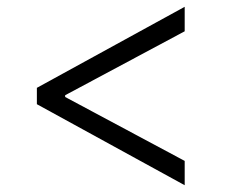

<svg xmlns="http://www.w3.org/2000/svg" viewBox="-20 -568 686 567"><path d="M88.9 -260.3V-308.6L525.4 -547.9V-475.6L168.5 -284.7L172.4 -291V-277.8L168.5 -283.7L525.4 -92.8V-21Z"/></svg>

Font: Inter 17pt Light
Style: Regular
Weight: 300
Version: Version 4.001;git-66647c0bb